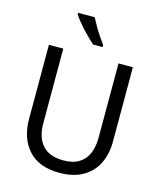

<svg xmlns="http://www.w3.org/2000/svg" viewBox="-136 -1041 961 1149"><g transform="rotate(15 344.5 -467.0)"><path d="M604 -252Q604 -178 575.5 -118.5Q547 -59 488.5 -24.5Q430 10 341 10Q215 10 149.5 -62.5Q84 -135 84 -254V-714H173V-251Q173 -164 216 -116Q259 -68 346 -68Q406 -68 443 -91.5Q480 -115 497.5 -156.5Q515 -198 515 -252V-714H604ZM306 -944Q317 -922 333 -894.5Q349 -867 366.5 -841Q384 -815 398 -796V-784H339Q323 -798 303 -817.5Q283 -837 263.5 -858.5Q244 -880 228 -900Q212 -920 203 -934V-944Z"/></g></svg>

Font: Noto Sans Display
Style: Regular
Weight: 400
Designer: Monotype Design Team
Foundry: Monotype Imaging Inc.
Version: Version 2.003